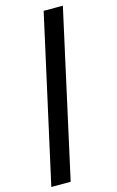

<svg xmlns="http://www.w3.org/2000/svg" viewBox="-147 -870 679 1111"><g transform="rotate(-15 192.5 -315.0)"><path d="M236 -813H351L131 183H15Z"/></g></svg>

Font: Merged Yaku Han JP Black
Style: Regular
Weight: 900
Designer: Ryoko NISHIZUKA 西塚涼子 (kana, bopomofo & ideographs); Paul D. Hunt (Latin, Greek & Cyrillic); Sandoll Communications 산돌커뮤니
Foundry: Adobe
Version: Version 2.004